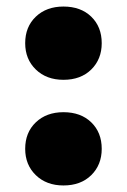

<svg xmlns="http://www.w3.org/2000/svg" viewBox="-20 -557 388 587"><path d="M174 -313Q122 -313 89.5 -344.5Q57 -376 57 -425Q57 -475 89.5 -506Q122 -537 174 -537Q227 -537 259 -506Q291 -475 291 -425Q291 -376 259 -344.5Q227 -313 174 -313ZM174 10Q122 10 89.5 -21.5Q57 -53 57 -102Q57 -152 89.5 -183Q122 -214 174 -214Q227 -214 259 -183Q291 -152 291 -102Q291 -53 259 -21.5Q227 10 174 10Z"/></svg>

Font: Montagu Slab 24pt
Style: Bold
Weight: 700
Designer: Florian Karsten
Foundry: Florian Karsten
Version: Version 1.000